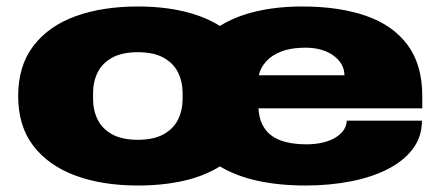

<svg xmlns="http://www.w3.org/2000/svg" viewBox="-20 -560 1358 592"><path d="M405 12Q296 12 213 -18.5Q130 -49 83 -110Q36 -171 36 -264Q36 -357 83 -418.5Q130 -480 213 -510Q296 -540 405 -540Q482 -540 546 -525Q610 -510 658 -480Q706 -510 770.5 -525Q835 -540 912 -540Q1026 -540 1109 -511Q1192 -482 1237 -421Q1282 -360 1282 -264V-226H777Q779 -189 796 -164Q813 -139 845.5 -127Q878 -115 924 -115Q954 -115 977.5 -121Q1001 -127 1017 -137.5Q1033 -148 1041 -161Q1049 -174 1049 -188H1281Q1281 -138 1252.5 -100.5Q1224 -63 1174.5 -38Q1125 -13 1060 -0.5Q995 12 922 12Q841 12 774.5 -2.5Q708 -17 658 -47Q610 -17 546 -2.5Q482 12 405 12ZM405 -129Q454 -129 484.5 -146Q515 -163 529 -191.5Q543 -220 543 -254V-274Q543 -308 529 -336.5Q515 -365 484.5 -382Q454 -399 405 -399Q356 -399 325.5 -382Q295 -365 281 -336.5Q267 -308 267 -274V-254Q267 -220 281 -191.5Q295 -163 325.5 -146Q356 -129 405 -129ZM778 -328H1042Q1042 -345 1034 -360Q1026 -375 1010.5 -387Q995 -399 972.5 -406Q950 -413 922 -413Q878 -413 848 -401.5Q818 -390 800.5 -370.5Q783 -351 778 -328Z"/></svg>

Font: Archivo Expanded Black
Style: Regular
Weight: 900
Width: 7
Designer: Hector Gatti
Foundry: Omnibus-Type
Version: Version 2.001